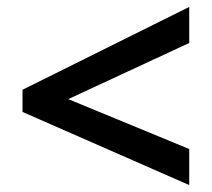

<svg xmlns="http://www.w3.org/2000/svg" viewBox="-20 -639 612 554"><path d="M526 -105 45 -316V-380L526 -619V-515L177 -353L526 -209Z"/></svg>

Font: Noto Sans NKo Unjoined SemiBold
Style: Regular
Weight: 600
Designer: Monotype Design Team
Foundry: Monotype Imaging Inc.
Version: Version 2.004